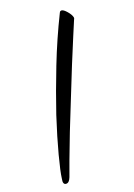

<svg xmlns="http://www.w3.org/2000/svg" viewBox="-119 -601 477 685"><g transform="rotate(-20 119.5 -258.5)"><path d="M11 35Q-3 35 2 12Q5 -13 20.5 -72Q36 -131 61 -208Q87 -285 121.5 -373.5Q156 -462 198 -547L201 -551L205 -552Q213 -552 225 -538Q237 -524 239 -513Q239 -508 237 -506Q230 -490 213 -449Q196 -409 174.5 -356Q153 -303 130 -245L86 -135Q66 -83 50.5 -42Q35 -1 29 17Q22 35 11 35Z"/></g></svg>

Font: Birthstone Bounce Medium
Style: Regular
Weight: 500
Designer: Robert E. Leuschke
Foundry: Rob Leuschke
Version: Version 1.010; ttfautohint (v1.8.3)